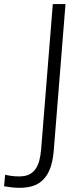

<svg xmlns="http://www.w3.org/2000/svg" viewBox="-61 -732 395 938"><path d="M-41 178 -36 122Q20 134 57 128Q94 122 114.5 91Q135 60 140 -3L197 -712H259L202 -1Q196 80 167.5 124Q139 168 87 180Q35 192 -41 178Z"/></svg>

Font: Muli Light
Style: Italic
Weight: 300
Italic angle: -4.541°
Designer: Vernon Adams
Foundry: Vernon Adams
Version: Version 2.100; ttfautohint (v1.8.1.43-b0c9)